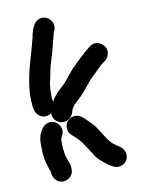

<svg xmlns="http://www.w3.org/2000/svg" viewBox="-82 -762 640 838"><g transform="rotate(-10 238.0 -343.0)"><path d="M186 -205C188 -192 193 -182 203 -175C218 -163 234 -147 244 -132C259 -111 276 -82 290 -62C302 -48 324 -30 340 -19L352 -12C374 3 403 -6 415 -24C430 -47 420 -75 402 -88L391 -95C385 -99 379 -104 372 -109L360 -121C339 -147 323 -182 301 -206C288 -219 273 -236 258 -247C225 -271 181 -244 186 -205ZM195 -243C206 -248 214 -257 219 -269L224 -284C229 -299 241 -310 253 -320C264 -330 274 -340 284 -351C296 -365 312 -386 325 -401L343 -418L360 -435C372 -446 379 -455 392 -464L402 -471C411 -479 417 -489 419 -502C424 -539 378 -570 346 -543L336 -535C328 -529 321 -523 315 -517C302 -506 292 -496 279 -483L258 -463C237 -440 217 -409 192 -388C174 -372 158 -355 147 -334L146 -339L144 -351V-384C144 -397 147 -408 148 -420C155 -442 158 -474 165 -496C176 -529 187 -571 196 -606L200 -622C201 -629 204 -633 206 -639C218 -667 200 -691 182 -699C155 -711 130 -693 123 -675C115 -661 110 -643 107 -625C88 -547 59 -477 53 -386V-364C53 -358 53 -352 54 -345C54 -319 60 -297 77 -285C93 -273 115 -275 130 -286C128 -253 162 -228 195 -243ZM175 -32V-39C173 -66 156 -84 156 -111C155 -114 155 -118 154 -123C154 -128 154 -134 153 -143V-163C153 -169 155 -172 157 -176C173 -199 164 -227 146 -240C125 -256 95 -247 83 -229C70 -211 62 -193 62 -164V-141C63 -131 63 -123 63 -117C65 -90 73 -66 80 -44L84 -34V-32C86 -16 89 -5 101 6C131 32 179 7 175 -32Z"/></g></svg>

Font: Dictator
Style: Regular
Weight: 500
Version: Version MIL.1277